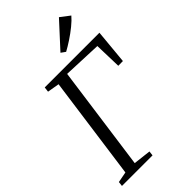

<svg xmlns="http://www.w3.org/2000/svg" viewBox="-292 -1064 1148 1148"><g transform="rotate(-45 282.0 -490.0)"><path d="M11.5 0 15 -29.5 83 -42.5 173.5 -698 97.5 -711 101.5 -743H564L543.5 -524L504 -523.5L499 -695.5L253.5 -705.5L162 -42.5L273.5 -29.5L270 0ZM342.5 -803 314.5 -823 458.5 -980 518 -934.5Q499.5 -912.5 468.8 -887.5Q438 -862.5 404.2 -840.2Q370.5 -818 342.5 -803Z"/></g></svg>

Font: Merriweather 60pt Light
Style: Italic
Weight: 300
Italic angle: -7.8°
Version: Version 2.101